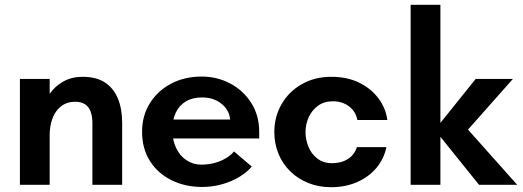

<svg xmlns="http://www.w3.org/2000/svg" viewBox="-20 -770 2178 800"><path d="M63 0V-441H187V-379Q209 -411 244 -430.5Q279 -450 324 -450Q381 -450 417 -426.5Q453 -403 471 -360Q489 -317 489 -258V0H365V-258Q365 -284 358 -304Q351 -324 335 -335Q319 -346 293 -346Q259 -346 235 -327.5Q211 -309 199 -277.5Q187 -246 187 -208V0Z M823 9Q751 9 694 -19.5Q637 -48 604.5 -99.5Q572 -151 572 -221Q572 -288 604.5 -340Q637 -392 693 -421.5Q749 -451 820 -451Q885 -451 939.5 -422Q994 -393 1027 -341Q1060 -289 1060 -221V-193H672V-272H939Q935 -312 902.5 -338Q870 -364 822 -364Q782 -364 754.5 -347.5Q727 -331 712.5 -301Q698 -271 698 -231Q698 -186 714 -153Q730 -120 757.5 -102Q785 -84 818 -84Q849 -84 875.5 -91.5Q902 -99 922.5 -111.5Q943 -124 955 -139L1029 -76Q1009 -52 976.5 -32.5Q944 -13 904.5 -2Q865 9 823 9Z M1359 10Q1308 10 1264.5 -7.5Q1221 -25 1189 -56.5Q1157 -88 1140 -130Q1123 -172 1123 -220Q1123 -283 1153 -335.5Q1183 -388 1237 -419Q1291 -450 1361 -450Q1425 -450 1474.5 -426.5Q1524 -403 1555.5 -362Q1587 -321 1594 -270H1469Q1462 -306 1434 -327Q1406 -348 1367 -348Q1330 -348 1304.5 -329Q1279 -310 1266 -281Q1253 -252 1253 -219Q1253 -189 1265 -159Q1277 -129 1302 -109.5Q1327 -90 1364 -90Q1402 -90 1429.5 -107.5Q1457 -125 1467 -157H1590Q1580 -108 1548.5 -70.5Q1517 -33 1468.5 -11.5Q1420 10 1359 10Z M1691 0V-750H1815V-258L1962 -441H2117L1930 -230L2135 0H1976L1815 -200V0Z"/></svg>

Font: Teachers SemiBold
Style: Regular
Weight: 600
Version: Version 1.001